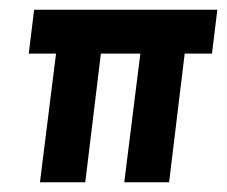

<svg xmlns="http://www.w3.org/2000/svg" viewBox="-20 -374 466 394"><path d="M50 -354H426L415 -264H359L327 0H235L268 -264H187L155 0H62L95 -264H39Z"/></svg>

Font: Josefin Sans Medium
Style: Italic
Weight: 500
Italic angle: -7°
Designer: Santiago Orozco
Foundry: Typemade
Version: Version 2.000